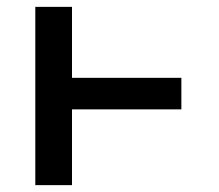

<svg xmlns="http://www.w3.org/2000/svg" viewBox="-20 -540 640 560"><path d="M83 0V-520H190V-313H509V-221H190V0Z"/></svg>

Font: Iosevka Aile Semibold
Style: Regular
Weight: 600
Designer: Belleve Invis
Foundry: Belleve Invis
Version: Version 31.1.0; ttfautohint (v1.8.4)